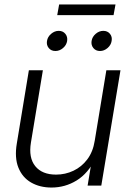

<svg xmlns="http://www.w3.org/2000/svg" viewBox="-20 -841 590 870"><path d="M213.4 8.8Q160.2 8.8 120.6 -14.2Q81.1 -37.1 63.2 -81.8Q45.4 -126.5 56.2 -190.9L110.8 -522.5H174.3L120.1 -194.8Q108.9 -126 139.9 -87.9Q170.9 -49.8 233.9 -49.8Q275.9 -49.8 313 -67.4Q350.1 -85 375.7 -119.1Q401.4 -153.3 409.2 -203.1L461.9 -522.5H525.9L439 0H377L397.5 -123.5H413.1Q379.4 -55.2 327.1 -23.2Q274.9 8.8 213.4 8.8ZM433.1 -609.9Q414.1 -609.9 403.1 -623.3Q392.1 -636.7 395 -655.3Q397.9 -674.3 413.6 -687.7Q429.2 -701.2 448.2 -701.2Q467.3 -701.2 478.3 -687.7Q489.3 -674.3 485.8 -655.3Q482.9 -636.7 467.3 -623.3Q451.7 -609.9 433.1 -609.9ZM231 -609.9Q211.9 -609.9 200.9 -623.3Q189.9 -636.7 192.9 -655.3Q195.8 -674.3 211.7 -687.7Q227.5 -701.2 246.1 -701.2Q265.1 -701.2 276.1 -687.7Q287.1 -674.3 284.2 -655.3Q281.2 -636.7 265.6 -623.3Q250 -609.9 231 -609.9ZM503.4 -820.8 494.6 -772.5H239.3L248 -820.8Z"/></svg>

Font: Inter 28pt Light
Style: Italic
Weight: 300
Italic angle: -9.3988°
Designer: Rasmus Andersson
Foundry: rsms
Version: Version 4.001;git-66647c0bb